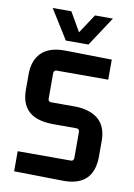

<svg xmlns="http://www.w3.org/2000/svg" viewBox="-91 -876 654 938"><g transform="rotate(10 236.0 -407.0)"><path d="M163.1 -363.3Q151.4 -365.2 150.4 -377V-506.8Q152.3 -519.5 163.1 -520.5H420.9V-620.1L193.4 -624Q73.2 -627 42 -538.1Q33.2 -511.7 33.2 -480.5V-402.3Q33.2 -268.6 173.8 -260.7Q183.6 -259.8 192.4 -259.8H311.5Q323.2 -257.8 324.2 -246.1V-113.3Q322.3 -100.6 311.5 -99.6H45.9V0L282.2 3.9Q414.1 7.8 436.5 -95.7Q441.4 -116.2 441.4 -138.7V-220.7Q441.4 -333 335.9 -357.4Q310.5 -363.3 281.2 -363.3ZM183.6 -672.9H295.9L391.6 -818.4H302.7L240.2 -723.6L185.5 -818.4H92.8Z"/></g></svg>

Font: Gemunu Libre
Style: Bold
Weight: 700
Designer: Pushpananda Ekanayake, Sol Matas, Kosala Senevirathne
Foundry: Mooniak
Version: Version 1.001